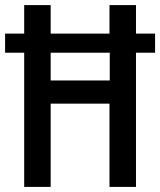

<svg xmlns="http://www.w3.org/2000/svg" viewBox="-22 -734 629 754"><path d="M73 0V-527H-2V-602H73V-714H177V-602H408V-714H512V-602H587V-527H512V0H408V-327H177V0ZM177 -418H409V-527H177Z"/></svg>

Font: Avrile Sans Condensed Medium
Style: Regular
Weight: 500
Width: 3
Designer: Monotype Design Team
Foundry: Monotype Imaging Inc.
Version: Version 2.001;September 10, 2019;FontCreator 11.5.0.2425 64-